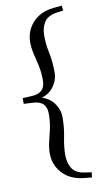

<svg xmlns="http://www.w3.org/2000/svg" viewBox="-95 -761 493 936"><g transform="rotate(-10 152.0 -293.0)"><path d="M16 -278V-306.5L59 -308.5Q95 -310 111.5 -326.5Q128 -343 128 -374.5Q128 -415 120.8 -447.8Q113.5 -480.5 106.2 -510Q99 -539.5 99 -569Q99 -604 115.2 -635.2Q131.5 -666.5 163 -687.8Q194.5 -709 241 -713.5L281.5 -717.5L284.5 -692.5L253.5 -688.5Q207 -682 189.5 -654.5Q172 -627 172 -588Q172 -546.5 181.5 -501Q191 -455.5 191 -402.5Q191 -365.5 167 -332.5Q143 -299.5 92 -287.5V-297Q143 -285 167 -252Q191 -219 191 -182Q191 -129.5 181.5 -83.8Q172 -38 172 3.5Q172 42 189.5 69.8Q207 97.5 253.5 103.5L284.5 108L281.5 133L241 129Q194.5 124 163 102.8Q131.5 81.5 115.2 50.2Q99 19 99 -15.5Q99 -45.5 106.2 -74.8Q113.5 -104 120.8 -137Q128 -170 128 -210Q128 -241.5 111.5 -258Q95 -274.5 59 -276Z"/></g></svg>

Font: Newsreader 36pt
Style: Regular
Weight: 400
Designer: Hugues Gentile
Foundry: Production Type
Version: Version 1.003